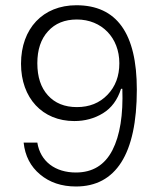

<svg xmlns="http://www.w3.org/2000/svg" viewBox="-20 -692 595 718"><path d="M257.8 -239.3C297.4 -239.3 333.5 -249 365.2 -268.6C397 -288.1 419.4 -318.4 432.6 -359.9H437.5C440.9 -262.2 428.7 -185.5 400.4 -130.4C371.6 -74.7 326.2 -46.9 263.7 -46.9C187 -46.9 130.9 -87.9 119.6 -158.7H68.4C73.7 -108.9 94.2 -69.3 129.9 -39.6C165.5 -9.8 210 5.4 264.2 5.4C412.6 5.4 491.7 -115.2 491.7 -356.9C491.7 -567.4 416.5 -672.4 265.6 -672.4C140.6 -672.4 58.6 -585.4 58.6 -453.6C58.6 -325.2 138.7 -239.3 257.8 -239.3ZM267.6 -291.5C221.7 -291.5 185.5 -306.2 159.2 -335.4C132.8 -364.3 119.6 -404.3 119.6 -455.6C119.6 -505.9 132.8 -545.9 159.7 -575.2C186 -604.5 222.2 -619.1 267.6 -619.1C360.4 -619.1 426.3 -550.8 426.3 -455.6C426.3 -407.2 411.6 -368.2 381.8 -337.4C352.1 -306.6 314 -291.5 267.6 -291.5Z"/></svg>

Font: Estedad Light
Style: Regular
Weight: 300
Designer: Amin Abedi
Version: Version 7.3